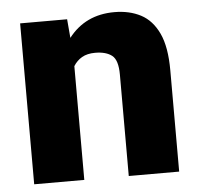

<svg xmlns="http://www.w3.org/2000/svg" viewBox="-44 -583 652 628"><g transform="rotate(-5 282.0 -269.0)"><path d="M279.3 -411.1Q253.4 -411.1 236.1 -401.1Q218.8 -391.1 208 -373.5V0H43.5V-528.3H197.8L203.1 -466.8Q258.3 -538.1 353.5 -538.1Q402.8 -538.1 440.2 -518.6Q477.5 -499 498.5 -454.1Q519.5 -409.2 519.5 -332.5V0H354V-333Q354 -380.9 334.5 -396Q314.9 -411.1 279.3 -411.1Z"/></g></svg>

Font: Vazirmatn FD Black
Style: Regular
Weight: 900
Designer: Saber Rastikerdar
Foundry: Saber Rastikerdar
Version: Version 33.003